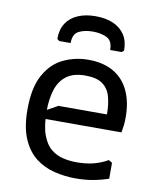

<svg xmlns="http://www.w3.org/2000/svg" viewBox="-83 -785 706 861"><g transform="rotate(10 270.5 -354.0)"><path d="M54 -256Q54 -355 86.5 -413.5Q119 -472 172 -497Q225 -522 285 -522Q354 -522 400.5 -494.5Q447 -467 470.5 -416.5Q494 -366 494 -296Q494 -276 492 -259Q490 -242 487 -227H98V-245L188 -295H409Q409 -340 399.5 -375Q390 -410 363 -430Q336 -450 284 -450Q230 -450 198.5 -426.5Q167 -403 153.5 -361Q140 -319 140 -263Q140 -196 155 -155Q170 -114 195 -94Q220 -74 250 -67Q280 -60 310 -60Q357 -60 391.5 -69.5Q426 -79 453 -95L469 -85V-13Q438 -2 400.5 5Q363 12 319 12Q271 12 223.5 0.5Q176 -11 138 -40Q100 -69 77 -121.5Q54 -174 54 -256ZM283 -720Q330 -720 364 -705Q398 -690 416.5 -661.5Q435 -633 435 -590L425 -582H373Q373 -624 346.5 -637Q320 -650 283 -650Q246 -650 219.5 -637Q193 -624 193 -582H141L131 -590Q131 -633 149.5 -661.5Q168 -690 202.5 -705Q237 -720 283 -720Z"/></g></svg>

Font: AR One Sans
Style: Regular
Weight: 400
Designer: Niteesh Yadav
Foundry: Niteesh Yadav
Version: Version 1.001;gftools[0.9.33]